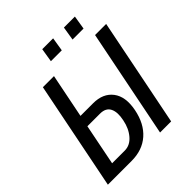

<svg xmlns="http://www.w3.org/2000/svg" viewBox="-234 -1034 1188 1188"><g transform="rotate(-45 360.0 -440.0)"><path d="M246.6 -75.2Q293 -75.2 327.1 -114.7Q361.3 -154.3 373 -214.8Q385.7 -275.4 368.2 -310.1Q350.6 -345.2 300.3 -345.2H189.9L136.2 -75.2ZM315.4 -420.9Q402.3 -420.9 445.3 -364.3Q488.3 -307.6 468.8 -208Q449.2 -108.4 387.7 -54.2Q326.2 0 231.4 0H23.9L166 -710.9H263.2L205.1 -420.9ZM577.6 0H480.5L622.6 -710.9H719.7ZM410.2 -789.6H314.9L329.6 -879.9H424.8ZM600.6 -789.6H504.4L519 -879.9H615.2Z"/></g></svg>

Font: RobotoCondensed-Italic
Style: Italic
Weight: 400
Designer: Google
Version: Version 1.200311; 2013